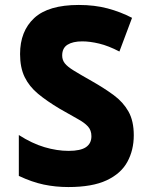

<svg xmlns="http://www.w3.org/2000/svg" viewBox="-20 -745 603 775"><path d="M256 10Q204 10 156.5 0Q109 -10 56 -35V-200Q109 -166 159.5 -151Q210 -136 257 -136Q305 -136 327 -151Q349 -166 349 -195Q349 -219 335 -234.5Q321 -250 292.5 -265.5Q264 -281 221 -306Q169 -337 133.5 -366.5Q98 -396 79.5 -434Q61 -472 61 -527Q61 -619 118 -672Q175 -725 298 -725Q362 -725 414.5 -711Q467 -697 513 -673L462 -537Q418 -560 380.5 -569Q343 -578 312 -578Q274 -578 252.5 -564.5Q231 -551 231 -521Q231 -503 241.5 -489.5Q252 -476 278 -460Q304 -444 350 -418Q401 -389 439 -361Q477 -333 498.5 -295Q520 -257 520 -199Q520 -139 494 -91.5Q468 -44 410 -17Q352 10 256 10Z"/></svg>

Font: Noto Sans Mono SemiCondensed Black
Style: Regular
Weight: 900
Width: 4
Designer: Monotype Design Team
Foundry: Monotype Imaging Inc.
Version: Version 2.014; ttfautohint (v1.8.4.7-5d5b)